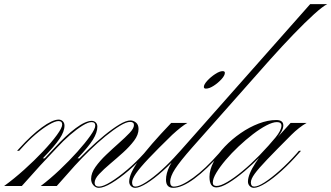

<svg xmlns="http://www.w3.org/2000/svg" viewBox="-82 -894 1593 923"><path d="M10 -169H0L12 -182Q68 -244 119 -281.5Q170 -319 200 -319Q212 -319 220 -311Q228 -303 228 -290Q228 -262 204.5 -227Q181 -192 124 -133H137L111 -98L23 0H-62Q-15 -34 34 -78Q83 -122 124.5 -166Q166 -210 191.5 -245Q217 -280 217 -295Q217 -312 199 -312Q183 -312 153 -294.5Q123 -277 88.5 -247.5Q54 -218 22 -182ZM393 9Q378 9 367 -3.5Q356 -16 356 -34Q356 -62 377 -91.5Q398 -121 428.5 -150Q459 -179 489.5 -206Q520 -233 541 -255Q562 -277 562 -293Q562 -308 543 -308Q525 -308 494 -289Q463 -270 425 -239Q387 -208 349 -171Q311 -134 278 -98H268Q301 -135 340.5 -173Q380 -211 419 -243Q458 -275 491 -295Q524 -315 545 -315Q559 -315 571.5 -305Q584 -295 584 -274Q584 -246 562.5 -217.5Q541 -189 510 -161Q479 -133 447.5 -106.5Q416 -80 394.5 -57Q373 -34 373 -16Q373 3 394 3Q414 3 450.5 -19.5Q487 -42 529.5 -78Q572 -114 610 -156L621 -169H631L622 -159Q581 -112 536.5 -74Q492 -36 454 -13.5Q416 9 393 9ZM111 -98H100L179 -182Q235 -243 282 -278Q329 -313 359 -313Q370 -313 378 -305.5Q386 -298 386 -285Q386 -257 365 -223Q344 -189 291 -133H304L278 -98L191 0H114Q159 -34 205 -77.5Q251 -121 289.5 -164Q328 -207 352 -241Q376 -275 376 -290Q376 -307 358 -307Q342 -307 314.5 -290Q287 -273 254.5 -245Q222 -217 190 -182Z M568 9Q556 9 547.5 0.5Q539 -8 539 -21Q539 -59 587 -125.5Q635 -192 741 -303H819Q806 -296 787.5 -281.5Q769 -267 746 -246Q675 -177 632.5 -132Q590 -87 571.5 -60Q553 -33 553 -17Q553 3 569 3Q587 3 620.5 -18.5Q654 -40 694.5 -76.5Q735 -113 773 -156L785 -169H795L786 -159Q743 -110 700.5 -72Q658 -34 623 -12.5Q588 9 568 9ZM988 -552Q999 -552 999 -544Q999 -531 982.5 -513Q966 -495 945 -481.5Q924 -468 908 -468Q898 -468 898 -476Q898 -488 914.5 -506Q931 -524 952.5 -538Q974 -552 988 -552Z M751 9Q716 9 716 -30Q716 -91 785 -169L1409 -874H1491Q1470 -864 1427.5 -825.5Q1385 -787 1330 -730Q1275 -673 1215 -606L842 -185Q783 -118 759.5 -81.5Q736 -45 736 -20Q736 3 754 3Q788 3 846.5 -39.5Q905 -82 970 -156L981 -169H991L982 -159Q911 -78 851.5 -34.5Q792 9 751 9Z M958 7Q925 7 925 -44Q925 -78 945 -116Q965 -154 999 -189.5Q1033 -225 1075 -254Q1117 -283 1161.5 -300Q1206 -317 1246 -317Q1280 -317 1280 -291Q1280 -267 1249 -229.5Q1218 -192 1171 -143Q1134 -105 1093 -70.5Q1052 -36 1016.5 -14.5Q981 7 958 7ZM959 0Q978 0 1010.5 -19Q1043 -38 1083.5 -71.5Q1124 -105 1166 -148Q1213 -197 1242 -232.5Q1271 -268 1271 -290Q1271 -307 1249 -307Q1229 -307 1198.5 -291Q1168 -275 1133.5 -248.5Q1099 -222 1065 -190Q1031 -158 1003 -125Q975 -92 958 -63.5Q941 -35 941 -16Q941 0 959 0ZM1365 -169 1356 -159Q1315 -112 1272.5 -73.5Q1230 -35 1194.5 -13Q1159 9 1138 9Q1127 9 1118.5 0.5Q1110 -8 1110 -21Q1110 -55 1147 -112Q1184 -169 1250 -237H1255L1315 -303H1392Q1374 -293 1355 -278Q1336 -263 1319 -246Q1245 -172 1202.5 -127.5Q1160 -83 1142 -58Q1124 -33 1124 -17Q1124 3 1140 3Q1158 3 1190 -17.5Q1222 -38 1262.5 -74Q1303 -110 1344 -156L1355 -169Z"/></svg>

Font: Ballet
Style: Regular
Weight: 400
Designer: Maximiliano R. Sproviero
Foundry: Omnibus-Type
Version: Version 1.100